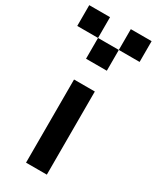

<svg xmlns="http://www.w3.org/2000/svg" viewBox="-346 -937 817 1000"><g transform="rotate(30 62.5 -437.5)"><path d="M-125 -750V-875H0V-750ZM125 -750V-875H250V-750ZM0 -625V-750H125V-625ZM125 0H0V-500H125Z"/></g></svg>

Font: Tiny5
Style: Regular
Weight: 400
Designer: Stefan Schmidt
Foundry: Made with Bits'n'Picas by Kreative Software
Version: Version 1.002; ttfautohint (v1.8.4.7-5d5b)